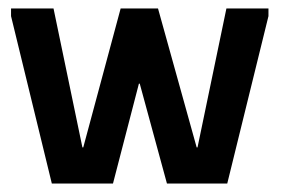

<svg xmlns="http://www.w3.org/2000/svg" viewBox="-20 -432 676 452"><path d="M102 0 6 -394V-412H106L174 -85H176L264 -412H352L443 -85H445L513 -412H612V-394L515 0H373L309 -235H307L246 0Z"/></svg>

Font: Darker Grotesque
Style: Bold
Weight: 700
Designer: Gabriel Lam
Foundry: TypeRant
Version: Version 1.000;gftools[0.9.28]